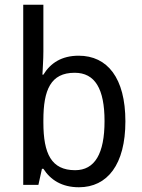

<svg xmlns="http://www.w3.org/2000/svg" viewBox="-20 -780 599 810"><path d="M163 -563V-760H78V0H142L157 -68H163C193 -21 241 10 313 10C433 10 509 -86 509 -268C509 -451 433 -545 312 -545C240 -545 193 -514 163 -465H159C160 -490 163 -527 163 -563ZM295 -473C381 -473 421 -405 421 -269C421 -132 380 -62 297 -62C197 -62 163 -131 163 -263V-273C163 -401 194 -473 295 -473Z"/></svg>

Font: Noto Sans Bengali UI SemiCondensed
Style: Regular
Weight: 400
Width: 4
Designer: Jelle Bosma - Monotype Design Team
Foundry: Monotype Imaging Inc.
Version: Version 2.003